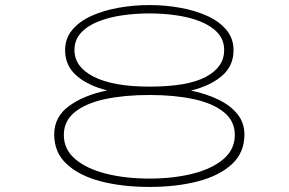

<svg xmlns="http://www.w3.org/2000/svg" viewBox="-20 -727 1140 758"><path d="M570 11Q463.5 11 378.5 -11Q293.5 -33 243.8 -78.8Q194 -124.5 194 -196Q194 -266 253 -308.8Q312 -351.5 403.5 -370Q328.5 -388.5 282.8 -427.8Q237 -467 237 -529Q237 -575 264.8 -608.5Q292.5 -642 340 -663.8Q387.5 -685.5 447 -696.2Q506.5 -707 570 -707Q633 -707 692.2 -696.2Q751.5 -685.5 799 -663.8Q846.5 -642 874.2 -608.5Q902 -575 902 -529Q902 -466.5 856 -427.2Q810 -388 734 -369.5Q794 -357 841.8 -334Q889.5 -311 917.2 -276.8Q945 -242.5 945 -196Q945 -124.5 895.5 -78.8Q846 -33 761 -11Q676 11 570 11ZM570 -385Q721.5 -385 793.2 -423.8Q865 -462.5 865 -529Q865 -569.5 839.5 -597.2Q814 -625 771.5 -642Q729 -659 676.5 -666.5Q624 -674 570 -674Q515.5 -674 463 -666.5Q410.5 -659 367.8 -642Q325 -625 299.5 -597.2Q274 -569.5 274 -529Q274 -462.5 350.8 -423.8Q427.5 -385 570 -385ZM570 -22Q664 -22 740.5 -41.2Q817 -60.5 862 -98.8Q907 -137 907 -194Q907 -249.5 863.5 -284.5Q820 -319.5 744 -335.8Q668 -352 570 -352Q471.5 -352 395.2 -335.8Q319 -319.5 275.5 -284.5Q232 -249.5 232 -194Q232 -137 277.2 -98.8Q322.5 -60.5 399 -41.2Q475.5 -22 570 -22Z"/></svg>

Font: Trispace Expanded Thin
Style: Regular
Weight: 100
Width: 7
Designer: Tyler Finck
Foundry: Etcetera Type Company
Version: Version 1.210; ttfautohint (v1.8.3)